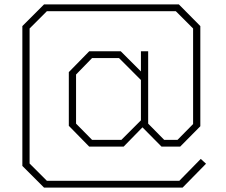

<svg xmlns="http://www.w3.org/2000/svg" viewBox="-20 -757 1029 876"><path d="M181 99 82 0V-638L181 -737H796L894 -638V-181L802 -88H717L630 -176L544 -88H387L294 -183V-428L387 -523H531L623 -431V-523H656V-193L729 -119H790L861 -191V-627L782 -706H194L115 -627V-11L194 68H798L896 -32L920 -10L813 99ZM400 -119H534L623 -208V-392L523 -492H400L327 -417V-193Z"/></svg>

Font: Tomorrow ExtraLight
Style: Regular
Weight: 275
Designer: Tony de Marco, Monica Rizzolli
Foundry: Just in Type
Version: Version 2.002